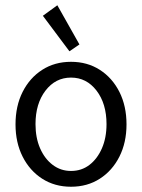

<svg xmlns="http://www.w3.org/2000/svg" viewBox="-20 -702 540 730"><path d="M250 8Q188 8 140.5 -22.5Q93 -53 66 -106.5Q39 -160 39 -229Q39 -299 66 -352.5Q93 -406 140.5 -436.5Q188 -467 250 -467Q312 -467 359.5 -436.5Q407 -406 434 -352.5Q461 -299 461 -229Q461 -160 434 -106.5Q407 -53 359.5 -22.5Q312 8 250 8ZM250 -52Q290 -52 320 -75Q350 -98 367.5 -138Q385 -178 385 -230Q385 -308 347 -357.5Q309 -407 250 -407Q191 -407 153 -357.5Q115 -308 115 -230Q115 -178 132.5 -138Q150 -98 180.5 -75Q211 -52 250 -52ZM244 -507 143 -642 198 -682 282 -533Z"/></svg>

Font: Ligconsolata
Style: Regular
Weight: 400
Monospace: yes
Designer: Raph Levien, Cyreal, Brenton Simpson
Foundry: Raph Levien, Cyreal, Google
Version: Version 3.001; ttfautohint (v1.8.2.53-6de2)